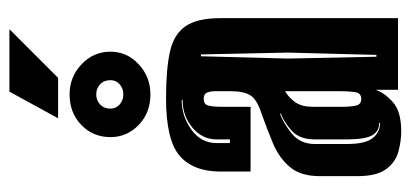

<svg xmlns="http://www.w3.org/2000/svg" viewBox="-258 -628 893 418"><g transform="rotate(-90 189.0 -419.5)"><path d="M112 7Q91 7 68 1Q45 -5 29.5 -25.5Q14 -46 14 -89V-170Q14 -212 34 -235.5Q54 -259 85 -272Q116 -285 150 -297Q181 -307 190 -321.5Q199 -336 199 -365V-397Q199 -408 196 -415.5Q193 -423 182 -423Q171 -423 168 -414Q165 -404 165 -384V-321H24V-386Q24 -446 58.5 -475.5Q93 -505 183 -505Q247 -505 285 -496.5Q323 -488 340.5 -462.5Q358 -437 358 -386V0H202V-49Q196 -30 175.5 -11.5Q155 7 112 7ZM86 -366H94V-395Q94 -426 119.5 -447.5Q145 -469 180 -469V-471Q145 -471 115.5 -450Q86 -429 86 -395ZM274 -47H278L283 -240L279 -429H275L270 -240ZM130 -39V-41Q111 -41 102.5 -57Q94 -73 94 -111V-181Q94 -215 113.5 -232Q133 -249 150 -255V-257Q130 -250 107 -231.5Q84 -213 84 -181V-111Q84 -71 97 -55Q110 -39 130 -39ZM182 -80Q195 -80 197 -93.5Q199 -107 199 -127V-246Q184 -237 174.5 -223Q165 -209 165 -186V-121Q165 -104 167.5 -92Q170 -80 182 -80ZM192 -539Q152 -539 125.5 -564.5Q99 -590 99 -626Q99 -664 125.5 -689.5Q152 -715 192 -715Q230 -715 257.5 -689Q285 -663 285 -626Q285 -590 257.5 -564.5Q230 -539 192 -539ZM192 -598Q205 -598 214 -606Q223 -614 223 -626Q223 -640 214 -648.5Q205 -657 192 -657Q179 -657 170 -648.5Q161 -640 161 -626Q161 -614 170 -606Q179 -598 192 -598ZM140 -740 198 -846H334L228 -740Z"/></g></svg>

Font: Alumni Sans Inline One
Style: Regular
Weight: 400
Designer: Robert E. Leuschke
Foundry: Robert E. Leuschke
Version: Version 1.100; ttfautohint (v1.8.3)